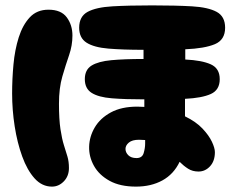

<svg xmlns="http://www.w3.org/2000/svg" viewBox="-20 -703 861 713"><path d="M485 -10Q426 -10 387 -31.5Q348 -53 329 -87Q310 -121 311 -158.5Q312 -196 332 -230Q352 -264 391.5 -285.5Q431 -307 490 -307Q503 -307 516 -306Q516 -321 516 -334Q444 -334 395 -338Q346 -342 320.5 -358Q295 -374 295 -409Q295 -444 320 -459.5Q345 -475 393.5 -479.5Q442 -484 513 -484Q513 -502 513 -518Q436 -518 382.5 -522.5Q329 -527 301.5 -544.5Q274 -562 274 -600Q274 -642 305.5 -659Q337 -676 397.5 -679.5Q458 -683 545 -683Q633 -683 693 -679.5Q753 -676 784.5 -659Q816 -642 816 -600Q816 -555 778 -539Q740 -523 668 -520Q668 -511 668 -502Q668 -493 668 -482Q730 -479 763 -464Q796 -449 796 -409Q796 -369 763 -354Q730 -339 667 -336Q667 -305 667 -271Q708 -251 732 -225.5Q756 -200 767 -176.5Q778 -153 778 -138Q778 -105 760 -85.5Q742 -66 717 -66Q695 -66 678.5 -76.5Q662 -87 647 -102Q625 -56 583 -33Q541 -10 485 -10ZM173 -10Q136 -10 108.5 -40.5Q81 -71 62.5 -122Q44 -173 34.5 -234Q25 -295 25 -356Q25 -409 30 -463.5Q35 -518 49.5 -564Q64 -610 90.5 -638.5Q117 -667 160 -667Q207 -667 228 -638.5Q249 -610 249 -571Q249 -534 236.5 -498Q224 -462 211.5 -419Q199 -376 199 -318Q199 -260 204.5 -223.5Q210 -187 217.5 -163.5Q225 -140 230.5 -121.5Q236 -103 236 -79Q236 -49 217 -29.5Q198 -10 173 -10ZM496 -184Q471 -184 458.5 -173.5Q446 -163 446 -150Q446 -137 456.5 -126.5Q467 -116 487 -116Q508 -116 513.5 -134.5Q519 -153 519 -170Q519 -173 519 -183Q508 -184 496 -184Z"/></svg>

Font: Cherry Bomb One
Style: Regular
Weight: 400
Designer: satsuyako
Foundry: satsuyako
Version: Version 4.100; ttfautohint (v1.8.3)